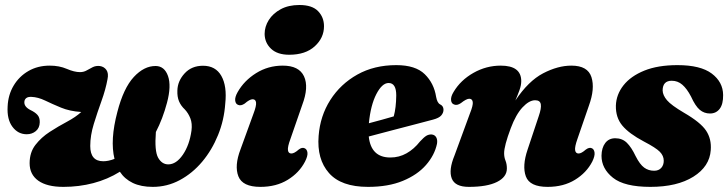

<svg xmlns="http://www.w3.org/2000/svg" viewBox="-20 -735 2914 768"><path d="M603 -471Q638 -470.5 652 -431Q666 -391.5 648 -324Q631 -260 603.5 -207Q597.5 -131 612.5 -104.2Q627.5 -77.5 653 -77.5Q685 -77.5 711.5 -116.2Q738 -155 746 -213Q749.5 -241 741.5 -261.5Q733.5 -282 719.5 -297Q703.5 -312 696 -330Q688.5 -348 689.5 -373Q690.5 -411 718.5 -441.5Q746.5 -472 792 -472Q842.5 -472 865.5 -431.2Q888.5 -390.5 881 -320.5Q876.5 -254.5 852.2 -194.8Q828 -135 788.8 -88.2Q749.5 -41.5 699 -14.5Q648.5 12.5 591 12.5Q544 12.5 511.2 -3.2Q478.5 -19 459.5 -48Q410.5 -17.5 353.2 -2.5Q296 12.5 233.5 12.5Q168 12.5 133.2 -12.2Q98.5 -37 98.5 -82Q98.5 -125.5 121.8 -155.5Q145 -185.5 179 -207.5Q213 -229.5 247.8 -248Q282.5 -266.5 305 -287Q259 -290 224 -304.5Q189 -319 160.5 -332.8Q132 -346.5 105.5 -347.5Q91 -348 84.5 -342.2Q78 -336.5 77.5 -328Q75.5 -308.5 101.5 -295Q120.5 -286 130 -275.2Q139.5 -264.5 139 -246Q138.5 -223 123.2 -210.5Q108 -198 87 -198Q52 -198 29.8 -227.8Q7.5 -257.5 10.5 -309Q12.5 -355.5 34.5 -392.5Q56.5 -429.5 93.8 -451Q131 -472.5 179 -472.5Q217 -472.5 247.2 -459.5Q277.5 -446.5 300 -446.5Q315 -446.5 327 -453.5Q339 -460.5 351.2 -466.5Q363.5 -472.5 379 -471Q396.5 -468.5 405.8 -455Q415 -441.5 410 -418Q402.5 -377 386 -331.2Q369.5 -285.5 355.2 -239.2Q341 -193 341 -151Q341 -90 393 -90Q414 -90 438 -99.5Q419.5 -174.5 449.5 -287.5Q474 -382.5 515.2 -427Q556.5 -471.5 603 -471Z M1137 -516Q1089.5 -516 1064.2 -540Q1039 -564 1038.5 -599Q1038.5 -628.5 1055.2 -655Q1072 -681.5 1103 -698.2Q1134 -715 1177.5 -715Q1228.5 -715 1252.2 -690.5Q1276 -666 1276 -630Q1276 -583.5 1239 -549.8Q1202 -516 1137 -516ZM1141.5 -178.5Q1130 -147.5 1131.8 -134.2Q1133.5 -121 1145.5 -121Q1157 -121 1174.5 -136.5Q1188 -147 1198.5 -142Q1208 -138 1209.8 -124.5Q1211.5 -111 1200 -88.5Q1177 -44 1131 -15.8Q1085 12.5 1021.5 12.5Q950 12.5 933.5 -29.8Q917 -72 942 -137.5L994 -280.5Q1006 -312 1004.2 -325Q1002.5 -338 990.5 -338Q978.5 -338 958.5 -320.5Q943.5 -310.5 932.5 -315.5Q922.5 -319 920.8 -332.5Q919 -346 930.5 -366.5Q956.5 -412.5 1004.5 -442.5Q1052.5 -472.5 1111 -472.5Q1176 -472.5 1196 -429.8Q1216 -387 1189 -315.5Z M1728 -160Q1718.5 -114.5 1684 -75Q1649.5 -35.5 1591.2 -11.5Q1533 12.5 1452 12.5Q1344.5 12.5 1295.8 -43Q1247 -98.5 1254.5 -191.5Q1260.5 -271 1301.2 -335Q1342 -399 1409.5 -436.8Q1477 -474.5 1565 -474.5Q1642 -474.5 1679 -438.2Q1716 -402 1724.5 -347.5Q1729 -323 1740.5 -317.5Q1754 -311 1754 -296Q1754 -284 1745.2 -273.5Q1736.5 -263 1712 -256.5Q1686 -249.5 1641.8 -238Q1597.5 -226.5 1547.8 -213.5Q1498 -200.5 1455 -189Q1464 -105 1541.5 -105Q1576.5 -105 1606.2 -121.8Q1636 -138.5 1660 -169Q1675 -185.5 1685.2 -191.8Q1695.5 -198 1707.5 -197Q1719.5 -195.5 1725 -185.5Q1730.5 -175.5 1728 -160ZM1534.5 -403Q1508.5 -403 1485.5 -358.8Q1462.5 -314.5 1455.5 -242Q1482 -249 1508.2 -256.2Q1534.5 -263.5 1555 -269.5Q1564.5 -304 1565 -353.5Q1565 -403 1534.5 -403Z M1796.5 -317Q1785.5 -320.5 1784.2 -334.8Q1783 -349 1794.5 -367.5Q1822.5 -414.5 1873.8 -443.5Q1925 -472.5 1983 -472.5Q2065 -472.5 2065 -410.5Q2065 -394 2057.8 -374Q2050.5 -354 2041.5 -333Q2093.5 -411 2152.5 -441.8Q2211.5 -472.5 2265.5 -472.5Q2331 -472.5 2345.8 -426.5Q2360.5 -380.5 2335.5 -312L2289.5 -178.5Q2278.5 -147.5 2280.5 -134.2Q2282.5 -121 2294.5 -121Q2305.5 -121 2323 -136.5Q2337 -147 2347.5 -142Q2356.5 -138 2358.2 -124.5Q2360 -111 2349 -88.5Q2326 -44 2280 -15.8Q2234 12.5 2170.5 12.5Q2099 12.5 2083.5 -29.2Q2068 -71 2090.5 -137L2135 -270.5Q2146 -302 2143.2 -318Q2140.5 -334 2120.5 -334Q2096.5 -334 2070 -305.5Q2043.5 -277 2023 -222Q1996.5 -151.5 1996.5 -122Q1996.5 -106 2002 -92.5Q2007.5 -79 2007.5 -61Q2007.5 -27 1968 -7.2Q1928.5 12.5 1855.5 12.5Q1800 12.5 1787 -21.2Q1774 -55 1798 -113L1859.5 -280.5Q1873 -314 1871 -327Q1869 -340 1857 -340Q1845.5 -340 1823.5 -322.5Q1808 -312 1796.5 -317Z M2596.5 -52Q2614.5 -52 2624.8 -63.2Q2635 -74.5 2635 -92Q2635 -112 2619.2 -128Q2603.5 -144 2555.5 -169Q2496 -200.5 2469.2 -232.8Q2442.5 -265 2443.5 -312.5Q2445 -357 2474 -393.8Q2503 -430.5 2557.2 -452.5Q2611.5 -474.5 2690 -474.5Q2782 -474.5 2827 -440.8Q2872 -407 2872.5 -355Q2873 -318.5 2858.8 -299.8Q2844.5 -281 2820 -281Q2796.5 -281 2779 -295.8Q2761.5 -310.5 2744 -349Q2727.5 -380.5 2709.2 -396.2Q2691 -412 2667 -412Q2631 -412 2630.5 -373.5Q2631 -354 2648 -334Q2665 -314 2716 -284Q2782.5 -245.5 2804.5 -212.2Q2826.5 -179 2823 -134.5Q2818.5 -69 2753.5 -28.2Q2688.5 12.5 2581.5 12.5Q2477.5 12.5 2431.8 -24Q2386 -60.5 2386 -112Q2386.5 -144 2401 -163Q2415.5 -182 2441 -182Q2469 -182 2487.5 -163.8Q2506 -145.5 2522.5 -110.5Q2539.5 -77 2556.8 -64.5Q2574 -52 2596.5 -52Z"/></svg>

Font: Fraunces 72pt Soft Black
Style: Italic
Weight: 900
Italic angle: -16°
Version: Version 1.000;[b76b70a41]